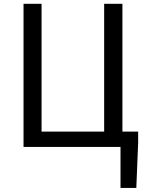

<svg xmlns="http://www.w3.org/2000/svg" viewBox="-20 -753 758 984"><path d="M597.6 210.1V0H100.6V-733.4H193V-78.6H513.8V-733.4H607.4V-78.6H688.1V-22.8L678.6 210.1Z"/></svg>

Font: Noto Sans TC Thin
Style: Regular
Weight: 100
Designer: Ryoko NISHIZUKA 西塚涼子 (kana, bopomofo & ideographs); Paul D. Hunt (Latin, Greek & Cyrillic); Sandoll Communications 산돌커뮤니
Foundry: Adobe
Version: Version 2.004-H2;hotconv 1.0.118;makeotfexe 2.5.65603